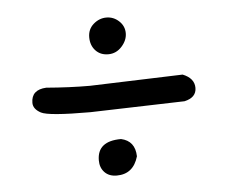

<svg xmlns="http://www.w3.org/2000/svg" viewBox="-39 -512 596 496"><g transform="rotate(-5 259.5 -263.5)"><path d="M205 -421Q205 -442 220 -455Q235 -468 253.5 -468Q272 -468 286 -455Q300 -442 300 -423.5Q300 -405 285.5 -389Q271 -373 250.5 -373Q230 -373 217.5 -386.5Q205 -400 205 -421ZM436 -235 191 -228Q83 -228 63.5 -238.5Q44 -249 44 -265Q44 -299 83 -301Q143 -296 196 -296L437 -304Q467 -292 467 -267Q467 -242 436 -235ZM202 -102Q202 -152 264 -152Q300 -144 301 -104Q288 -59 245 -59Q225 -59 213.5 -71Q202 -83 202 -102Z"/></g></svg>

Font: Patrick Hand SC
Style: Regular
Weight: 400
Designer: Patrick Wagesreiter
Foundry: Patrick Wagesreiter
Version: Version 1.003;PS 001.003;hotconv 1.0.70;makeotf.lib2.5.58329